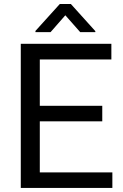

<svg xmlns="http://www.w3.org/2000/svg" viewBox="-20 -927 608 947"><path d="M329.6 -907.2H274.9L154.8 -774.4V-768.6H229.5L302.2 -851.6L375.5 -768.6H450.2V-773.4ZM484.4 -405.3H176.3V-633.8H529.3V-710.9H82.5V0H534.2V-76.7H176.3V-328.6H484.4Z"/></svg>

Font: Roboto
Style: Regular
Weight: 400
Designer: Google
Version: Version 2.137; 2017